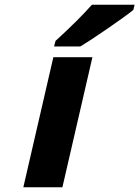

<svg xmlns="http://www.w3.org/2000/svg" viewBox="-20 -786 585 806"><path d="M368 -546 242 0H78L204 -546ZM540 -745 538 -743Q510 -720 431.5 -666Q353 -612 319 -592L316 -591H207L213 -614L215 -616Q312 -705 363 -763L366 -766H545Z"/></svg>

Font: Passageway
Style: BdIt
Weight: 700
Foundry: Ascender Corporation
Version: Version 1.11